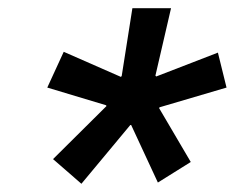

<svg xmlns="http://www.w3.org/2000/svg" viewBox="-20 -767 571 467"><path d="M297 -463 178 -320 109 -380 239 -509 238 -511 95 -554 135 -641 274 -580 276 -582 302 -747H396L358 -583L360 -581L510 -639L531 -554L368 -506L367 -504L444 -373L364 -323L299 -463Z"/></svg>

Font: IBM Plex Sans Medium
Style: Italic
Weight: 500
Italic angle: -11.31°
Designer: Mike Abbink, Paul van der Laan, Pieter van Rosmalen
Foundry: Bold Monday
Version: Version 3.201